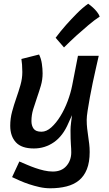

<svg xmlns="http://www.w3.org/2000/svg" viewBox="-20 -790 586 1032"><path d="M511 -490H399L368 -331Q360 -290 343.5 -246Q327 -202 304.5 -165.5Q282 -129 256 -105.5Q230 -82 203 -82Q172 -82 160.5 -98.5Q149 -115 149 -139Q149 -172 158.5 -203Q168 -234 179 -265.5Q190 -297 199.5 -329Q209 -361 209 -396Q209 -420 205 -447.5Q201 -475 190 -497L95 -473Q97 -462 98.5 -442.5Q100 -423 100 -403Q100 -368 90 -333Q80 -298 67.5 -262.5Q55 -227 45 -190Q35 -153 35 -114Q35 -58 65.5 -25Q96 8 162 8Q222 8 270.5 -26Q319 -60 348 -129L367 -171Q365 -154 362 -131Q359 -108 359 -90Q359 -64 359.5 -46Q360 -28 361 -14.5Q362 -1 362.5 9.5Q363 20 363 29Q363 72 337 102Q311 132 264 132Q241 132 217 126.5Q193 121 170 113Q147 105 125 95.5Q103 86 84 78L45 162Q62 170 85.5 180.5Q109 191 136 200Q163 209 192 215.5Q221 222 250 222Q298 222 337.5 212Q377 202 404.5 179.5Q432 157 447 119.5Q462 82 462 27Q462 4 459.5 -16.5Q457 -37 454 -57.5Q451 -78 448.5 -99.5Q446 -121 446 -146Q446 -163 451 -195.5Q456 -228 463 -266.5Q470 -305 478.5 -345.5Q487 -386 494.5 -418.5Q502 -451 506.5 -471.5Q511 -492 511 -490ZM324 -535Q357 -568 391 -599Q420 -625 453.5 -653.5Q487 -682 516 -701Q511 -714 501 -726.5Q491 -739 480 -749Q468 -760 454 -770Q423 -748 392.5 -717Q362 -686 336 -657Q306 -623 279 -587Z"/></svg>

Font: Amaranth
Style: Italic
Weight: 400
Designer: Gesine Todt
Foundry: Gesine Todt
Version: Version 1.001